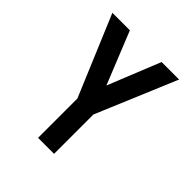

<svg xmlns="http://www.w3.org/2000/svg" viewBox="-200 -868 1001 1001"><g transform="rotate(45 300.0 -367.5)"><path d="M241 0V-290L54 -735H183L300 -445L417 -735H546L359 -290V0Z"/></g></svg>

Font: R Plex Mono
Style: Bold
Weight: 700
Monospace: yes
Designer: Belleve Invis
Foundry: Belleve Invis
Version: Version 31.8.0